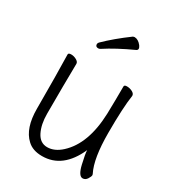

<svg xmlns="http://www.w3.org/2000/svg" viewBox="-175 -814 851 933"><g transform="rotate(30 250.0 -347.0)"><path d="M204 16Q151 16 121 -13Q68 -62 68 -171Q68 -368 65 -474Q65 -483 81 -483Q96 -483 110.5 -475Q125 -467 125 -456Q123 -340 123 -175Q123 -115 143.5 -74.5Q164 -34 204 -34Q245 -34 283 -69Q370 -149 376 -321Q378 -398 378 -475Q378 -484 393 -484Q409 -484 423.5 -476.5Q438 -469 438 -457Q427 -385 427 -243Q427 -100 461 -33L463 -27Q463 -18 453.5 -3.5Q444 11 429 11Q406 11 393 -44.5Q380 -100 380 -119Q320 16 204 16ZM179 -574Q163 -574 163 -589Q163 -594 168 -600Q222 -653 297 -708L305 -710Q326 -710 344 -687Q351 -677 351 -671Q351 -664 344 -660Q252 -618 191 -578Q185 -574 179 -574Z"/></g></svg>

Font: LXGW WenKai Mono TC Light
Style: Regular
Weight: 300
Designer: LXGW / Fontworks Inc.
Foundry: LXGW / Fontworks Inc.
Version: Version 1.330